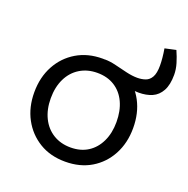

<svg xmlns="http://www.w3.org/2000/svg" viewBox="-121 -777 880 898"><g transform="rotate(20 319.0 -327.5)"><path d="M509 -414Q494 -414 478.5 -416.5Q463 -419 449 -423L308 -506Q334 -506 364 -498.5Q394 -491 424 -484Q454 -477 479 -477Q501 -477 519.5 -483.5Q538 -490 549 -509.5Q560 -529 560 -567Q560 -584 558 -605.5Q556 -627 552 -650L607 -662Q620 -633 628.5 -604.5Q637 -576 637 -549Q637 -499 620.5 -469Q604 -439 575.5 -426.5Q547 -414 509 -414ZM296 7Q222 7 167 -26.5Q112 -60 81 -117.5Q50 -175 50 -249Q50 -324 81.5 -382Q113 -440 168.5 -473Q224 -506 297 -506Q371 -506 426 -472.5Q481 -439 511.5 -381.5Q542 -324 542 -249Q542 -175 511 -117Q480 -59 425 -26Q370 7 296 7ZM297 -64Q347 -64 383 -87Q419 -110 439 -152Q459 -194 459 -249Q459 -305 439.5 -347Q420 -389 383.5 -412Q347 -435 297 -435Q248 -435 210.5 -412Q173 -389 152.5 -347Q132 -305 132 -249Q132 -194 152.5 -152Q173 -110 210.5 -87Q248 -64 297 -64Z"/></g></svg>

Font: REM Light
Style: Regular
Weight: 300
Designer: Octavio Pardo
Foundry: Ashler Design
Version: Version 1.005;gftools[0.9.28]